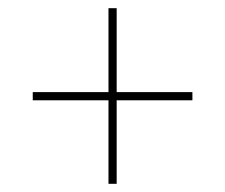

<svg xmlns="http://www.w3.org/2000/svg" viewBox="-20 -592 550 469"><path d="M245 -143V-347H60V-367H245V-572H265V-367H450V-347H265V-143Z"/></svg>

Font: Noto Serif Display SemiCondensed Thin
Style: Regular
Weight: 100
Width: 4
Designer: Monotype Design Team
Foundry: Monotype Imaging Inc.
Version: Version 2.009